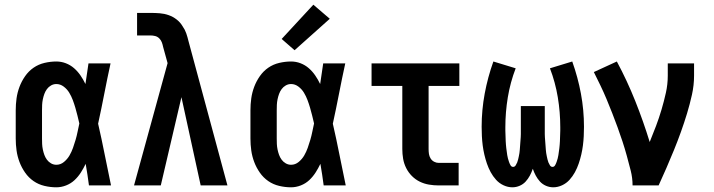

<svg xmlns="http://www.w3.org/2000/svg" viewBox="-20 -790 3040 818"><path d="M220 8Q195 8 169.5 2Q144 -4 123 -18.5Q102 -33 87 -54.5Q72 -76 63 -100Q54 -124 50.5 -149Q47 -174 47 -200V-320Q47 -346 50.5 -371Q54 -396 63 -420Q72 -444 87 -465.5Q102 -487 123 -501.5Q144 -516 169.5 -522Q195 -528 220 -528Q241 -528 260.5 -520.5Q280 -513 295.5 -499.5Q311 -486 323 -468.5Q335 -451 344 -432Q347 -454 350.5 -476Q354 -498 357 -520H451Q437 -456 424.5 -391.5Q412 -327 398 -263Q413 -198 426 -132Q439 -66 453 0H359Q356 -23 352.5 -46Q349 -69 345 -92Q336 -73 324.5 -55Q313 -37 297.5 -22.5Q282 -8 261.5 0Q241 8 220 8ZM220 -88Q238 -88 252.5 -100Q267 -112 276 -127.5Q285 -143 291 -160Q297 -177 302 -194Q307 -211 310.5 -228.5Q314 -246 318 -264Q314 -281 310 -297.5Q306 -314 301 -331Q296 -348 290 -364Q284 -380 275 -395Q266 -410 251.5 -421Q237 -432 220 -432Q208 -432 197.5 -426Q187 -420 180 -410.5Q173 -401 169 -390Q165 -379 162.5 -367Q160 -355 159.5 -343.5Q159 -332 159 -320V-200Q159 -188 159.5 -176.5Q160 -165 162.5 -153Q165 -141 169 -130Q173 -119 180 -109.5Q187 -100 197.5 -94Q208 -88 220 -88Z M551 0 694 -521 675 -590Q673 -600 669.5 -609.5Q666 -619 658.5 -626.5Q651 -634 641 -636.5Q631 -639 621 -639H564V-735H621Q641 -735 660.5 -733.5Q680 -732 698.5 -725.5Q717 -719 732.5 -707Q748 -695 758 -678Q768 -664 773.5 -648Q779 -632 783 -615L949 0H835L753 -376L665 0Z M1220 8Q1195 8 1169.5 2Q1144 -4 1123 -18.5Q1102 -33 1087 -54.5Q1072 -76 1063 -100Q1054 -124 1050.5 -149Q1047 -174 1047 -200V-320Q1047 -346 1050.5 -371Q1054 -396 1063 -420Q1072 -444 1087 -465.5Q1102 -487 1123 -501.5Q1144 -516 1169.5 -522Q1195 -528 1220 -528Q1241 -528 1260.5 -520.5Q1280 -513 1295.5 -499.5Q1311 -486 1323 -468.5Q1335 -451 1344 -432Q1347 -454 1350.5 -476Q1354 -498 1357 -520H1451Q1437 -456 1424.5 -391.5Q1412 -327 1398 -263Q1413 -198 1426 -132Q1439 -66 1453 0H1359Q1356 -23 1352.5 -46Q1349 -69 1345 -92Q1336 -73 1324.5 -55Q1313 -37 1297.5 -22.5Q1282 -8 1261.5 0Q1241 8 1220 8ZM1220 -88Q1238 -88 1252.5 -100Q1267 -112 1276 -127.5Q1285 -143 1291 -160Q1297 -177 1302 -194Q1307 -211 1310.5 -228.5Q1314 -246 1318 -264Q1314 -281 1310 -297.5Q1306 -314 1301 -331Q1296 -348 1290 -364Q1284 -380 1275 -395Q1266 -410 1251.5 -421Q1237 -432 1220 -432Q1208 -432 1197.5 -426Q1187 -420 1180 -410.5Q1173 -401 1169 -390Q1165 -379 1162.5 -367Q1160 -355 1159.5 -343.5Q1159 -332 1159 -320V-200Q1159 -188 1159.5 -176.5Q1160 -165 1162.5 -153Q1165 -141 1169 -130Q1173 -119 1180 -109.5Q1187 -100 1197.5 -94Q1208 -88 1220 -88ZM1235 -576 1180 -624 1315 -770 1385 -710Z M1849 0Q1828 0 1807.5 -3.5Q1787 -7 1768.5 -16Q1750 -25 1735 -40Q1720 -55 1710.5 -74Q1701 -93 1697.5 -113.5Q1694 -134 1694 -155V-424H1563V-520H1937V-424H1806V-155Q1806 -144 1807.5 -134Q1809 -124 1814.5 -115Q1820 -106 1829.5 -101Q1839 -96 1849 -96H1934V0Z M2337 8Q2321 8 2306 1.5Q2291 -5 2280.5 -16.5Q2270 -28 2262.5 -42Q2255 -56 2250 -71Q2245 -56 2237.5 -42Q2230 -28 2219.5 -16.5Q2209 -5 2194 1.5Q2179 8 2163 8Q2144 8 2125.5 -0.5Q2107 -9 2093.5 -24Q2080 -39 2070.5 -56.5Q2061 -74 2054.5 -93Q2048 -112 2043.5 -131.5Q2039 -151 2036.5 -170.5Q2034 -190 2033 -210Q2032 -230 2032 -250Q2032 -321 2045 -391Q2058 -461 2082 -528L2177 -499Q2154 -439 2143.5 -375.5Q2133 -312 2133 -248Q2133 -241 2133 -233.5Q2133 -226 2133.5 -218.5Q2134 -211 2134 -203.5Q2134 -196 2134.5 -188.5Q2135 -181 2135.5 -173.5Q2136 -166 2137 -158.5Q2138 -151 2139 -144Q2140 -137 2141 -129.5Q2142 -122 2144 -115Q2146 -108 2148.5 -100.5Q2151 -93 2155 -86Q2159 -79 2166 -79Q2173 -79 2177 -85.5Q2181 -92 2183.5 -98Q2186 -104 2187.5 -111Q2189 -118 2190.5 -124.5Q2192 -131 2193 -138Q2194 -145 2194.5 -151.5Q2195 -158 2195.5 -165Q2196 -172 2196.5 -178.5Q2197 -185 2197.5 -192Q2198 -199 2198.5 -205.5Q2199 -212 2199 -219Q2199 -226 2199 -233Q2199 -240 2199 -246.5Q2199 -253 2199 -260V-338H2301V-260Q2301 -253 2301 -246.5Q2301 -240 2301 -233Q2301 -226 2301 -219Q2301 -212 2301.5 -205.5Q2302 -199 2302.5 -192Q2303 -185 2303.5 -178.5Q2304 -172 2304.5 -165Q2305 -158 2305.5 -151.5Q2306 -145 2307 -138Q2308 -131 2309.5 -124.5Q2311 -118 2312.5 -111Q2314 -104 2316.5 -98Q2319 -92 2323 -85.5Q2327 -79 2334 -79Q2341 -79 2345 -86Q2349 -93 2351.5 -100.5Q2354 -108 2356 -115Q2358 -122 2359 -129.5Q2360 -137 2361 -144Q2362 -151 2363 -158.5Q2364 -166 2364.5 -173.5Q2365 -181 2365.5 -188.5Q2366 -196 2366 -203.5Q2366 -211 2366.5 -218.5Q2367 -226 2367 -233.5Q2367 -241 2367 -248Q2367 -312 2356.5 -375.5Q2346 -439 2323 -499L2418 -528Q2442 -461 2455 -391Q2468 -321 2468 -250Q2468 -230 2467 -210Q2466 -190 2463.5 -170.5Q2461 -151 2456.5 -131.5Q2452 -112 2445.5 -93Q2439 -74 2429.5 -56.5Q2420 -39 2406.5 -24Q2393 -9 2374.5 -0.5Q2356 8 2337 8Z M2675 0Q2675 -32 2667 -63.5Q2659 -95 2650.5 -126Q2642 -157 2632 -187.5Q2622 -218 2611 -248Q2600 -278 2588.5 -307.5Q2577 -337 2564.5 -367Q2552 -397 2538 -426Q2524 -455 2510 -483L2608 -528Q2652 -446 2686.5 -359.5Q2721 -273 2748 -185Q2762 -219 2775 -253.5Q2788 -288 2798.5 -323.5Q2809 -359 2817 -395Q2825 -431 2825 -468V-520H2937V-468Q2937 -427 2928 -386.5Q2919 -346 2907 -306.5Q2895 -267 2881 -228Q2867 -189 2851.5 -151Q2836 -113 2819.5 -75Q2803 -37 2786 0Z"/></svg>

Font: Iosevka Gothic
Style: Bold
Weight: 700
Monospace: yes
Designer: Belleve Invis
Foundry: Belleve Invis
Version: Version 15.5.1; ttfautohint (v1.8.4)